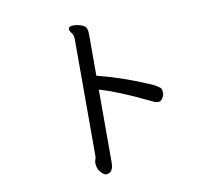

<svg xmlns="http://www.w3.org/2000/svg" viewBox="-85 -836 1170 1007"><g transform="rotate(-10 500.0 -332.5)"><path d="M401 67Q389 67 372 47.5Q355 28 355 -5L362 -32V-659Q362 -680 351.5 -693.5Q341 -707 341 -716Q341 -732 367 -732Q388 -732 409.5 -724Q431 -716 435.5 -703.5Q440 -691 440 -673V-451Q566 -420 702 -362Q760 -338 766 -322Q769 -314 769 -302Q769 -289 759.5 -274Q750 -259 737 -259Q725 -259 717.5 -262.5Q710 -266 691 -275Q536 -350 440 -377V11Q440 67 401 67Z"/></g></svg>

Font: LXGW WenKai Medium
Style: Regular
Weight: 500
Designer: LXGW / Fontworks Inc.
Foundry: LXGW / Fontworks Inc.
Version: Version 1.501; October 10, 2024